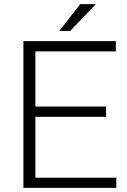

<svg xmlns="http://www.w3.org/2000/svg" viewBox="-20 -910 616 930"><path d="M493.7 -344.2H151.4V-49.3H543.5V0H93.3V-710.9H541V-661.1H151.4V-394H493.7ZM368.7 -890.1H444.3L320.3 -760.3H267.6Z"/></svg>

Font: Franko
Style: Light
Weight: 300
Designer: Google
Version: Version 1.200310; 2013